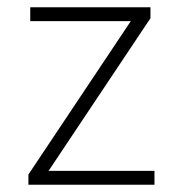

<svg xmlns="http://www.w3.org/2000/svg" viewBox="-20 -507 485 527"><path d="M58 0V-28L349 -464L352 -449H63V-487H393V-457L102 -21L98 -38H404V0Z"/></svg>

Font: Nunito Sans 10pt SemiCondensed ExtraLight
Style: Regular
Weight: 250
Width: 4
Designer: Vernon Adams
Foundry: Vernon Adams
Version: Version 3.101;gftools[0.9.27]